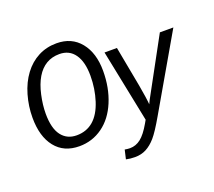

<svg xmlns="http://www.w3.org/2000/svg" viewBox="-146 -895 1450 1299"><g transform="rotate(-20 579.5 -245.0)"><path d="M616.2 207.5Q581.1 207.5 551.8 200.7L566.9 135.3Q588.9 139.2 604.5 139.2Q647 139.2 682.4 111.3Q717.8 83.5 755.9 17.1L769 -5.9L663.1 -528.3H752.4L807.1 -236.3Q814.5 -197.3 820.8 -153.1Q827.1 -108.9 827.6 -95.7Q832.5 -106.4 840.3 -122.1Q848.1 -137.7 1061.5 -528.3H1158.7L853 0Q798.8 94.2 765.9 132.1Q732.9 169.9 697 188.7Q661.1 207.5 616.2 207.5ZM377.9 -698.2Q486.8 -698.2 549.3 -621.1Q611.8 -543.9 611.8 -415.5Q611.8 -293.9 570.8 -195.6Q529.8 -97.2 455.6 -43.7Q381.3 9.8 288.1 9.8Q176.8 9.8 115.5 -67.4Q54.2 -144.5 54.2 -279.8Q54.2 -361.8 77.1 -441.2Q100.1 -520.5 143.3 -578.4Q186.5 -636.2 246.1 -667.2Q305.7 -698.2 377.9 -698.2ZM371.6 -623Q317.9 -623 276.9 -598.6Q235.8 -574.2 207.3 -526.4Q178.7 -478.5 163.1 -408Q147.5 -337.4 147.5 -274.9Q147.5 -169.9 186.8 -117.9Q226.1 -65.9 295.9 -65.9Q366.7 -65.9 416.3 -108.6Q465.8 -151.4 492.9 -235.8Q520 -320.3 520 -413.6Q520 -513.7 481.4 -568.4Q442.9 -623 371.6 -623Z"/></g></svg>

Font: Liberation Sans
Style: Italic
Weight: 400
Italic angle: -12°
Designer: Steve Matteson
Foundry: Ascender Corporation
Version: Version 2.1.5